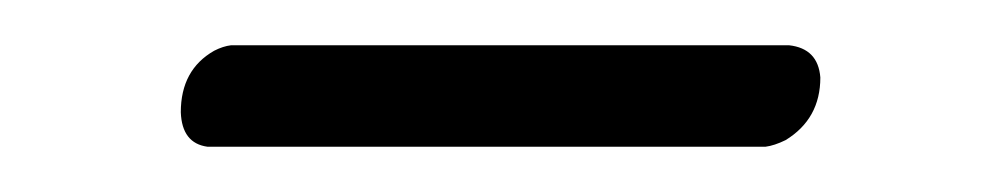

<svg xmlns="http://www.w3.org/2000/svg" viewBox="-20 -593 437 84"><path d="M314.9 -528.8H70.8Q59.6 -530.3 59.1 -543.9Q59.1 -562.5 73.7 -570.8Q77.6 -572.8 81.1 -573.2H325.2Q337.9 -571.8 338.9 -559.1Q338.9 -541 323.7 -531.7Q318.8 -529.3 314.9 -528.8Z"/></svg>

Font: Linux Biolinum O
Style: Regular
Weight: 400
Designer: Philipp H. Poll
Foundry: Philipp H. Poll
Version: Version 1.0.4